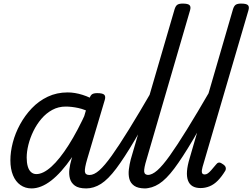

<svg xmlns="http://www.w3.org/2000/svg" viewBox="-20 -1035 1409 1072"><path d="M156 17Q121 17 94 -2Q67 -21 52.5 -56.5Q38 -92 38 -140Q38 -187 51.5 -239Q65 -291 92 -340.5Q119 -390 157.5 -430.5Q196 -471 246.5 -495Q297 -519 358 -519Q397 -519 440.5 -505.5Q484 -492 519 -468L503 -398Q455 -424 417 -432Q379 -440 347 -440Q306 -440 272 -421.5Q238 -403 211.5 -372Q185 -341 166.5 -303Q148 -265 138.5 -226.5Q129 -188 129 -155Q129 -127 135 -106Q141 -85 153.5 -74Q166 -63 183 -63Q221 -63 267 -104.5Q313 -146 363.5 -225.5Q414 -305 465 -418L500 -376Q442 -244 382 -157Q322 -70 265.5 -26.5Q209 17 156 17ZM462 17Q419 17 398 1.5Q377 -14 370.5 -38Q364 -62 367.5 -90.5Q371 -119 379 -145L479 -484Q485 -503 494.5 -509Q504 -515 523 -515Q553 -515 562 -506Q571 -497 565 -477L467 -147Q452 -96 454 -77Q456 -58 479 -58Q493 -58 500 -46.5Q507 -35 505.5 -20.5Q504 -6 493.5 5.5Q483 17 462 17Z M461 17Q447 17 440.5 5.5Q434 -6 435.5 -20.5Q437 -35 448 -46.5Q459 -58 480 -58Q505 -58 534.5 -84Q564 -110 604 -166Q644 -222 700 -312.5Q756 -403 832 -534Q840 -547 854 -545.5Q868 -544 877 -533.5Q886 -523 878 -510Q794 -357 734 -255.5Q674 -154 629 -94Q584 -34 544 -8.5Q504 17 461 17Z M791 17Q750 17 729 2Q708 -13 702 -37Q696 -61 699.5 -89.5Q703 -118 710 -145L955 -984Q961 -1003 971 -1009Q981 -1015 1000 -1015Q1030 -1015 1038.5 -1006Q1047 -997 1041 -977L799 -147Q783 -95 785 -76.5Q787 -58 810 -58Q824 -58 831 -46.5Q838 -35 836 -20.5Q834 -6 823 5.5Q812 17 791 17Z M785 17Q771 17 764.5 5.5Q758 -6 759.5 -20.5Q761 -35 772 -46.5Q783 -58 804 -58Q829 -58 858.5 -84Q888 -110 928 -166Q968 -222 1024 -312.5Q1080 -403 1156 -534Q1164 -547 1178 -545.5Q1192 -544 1201 -533.5Q1210 -523 1202 -510Q1118 -357 1058 -255.5Q998 -154 953 -94Q908 -34 868 -8.5Q828 17 785 17Z M1100 15Q1045 15 1029.5 -27.5Q1014 -70 1039 -152L1281 -984Q1287 -1003 1297 -1009Q1307 -1015 1326 -1015Q1356 -1015 1364.5 -1006Q1373 -997 1367 -977L1111 -103Q1105 -82 1107.5 -71.5Q1110 -61 1123 -61Q1132 -61 1140.5 -67Q1149 -73 1159.5 -85Q1170 -97 1185 -115Q1192 -125 1200.5 -127Q1209 -129 1220 -121Q1236 -112 1239.5 -102Q1243 -92 1238 -82Q1218 -49 1196.5 -27Q1175 -5 1150.5 5Q1126 15 1100 15Z"/></svg>

Font: Playwrite AU QLD
Style: Regular
Weight: 400
Designer: Veronika Burian, José Scaglione
Foundry: TypeTogether
Version: Version 1.002